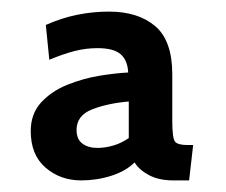

<svg xmlns="http://www.w3.org/2000/svg" viewBox="-20 -745 389 331"><path d="M120 -434Q84 -434 58.5 -456Q33 -478 33 -519Q33 -549 51 -568.5Q69 -588 96.5 -599Q124 -610 152 -614.5Q180 -619 201 -620Q200 -641 188 -651.5Q176 -662 148 -662Q128 -662 108.5 -657Q89 -652 65 -642L59 -702Q86 -714 113 -719.5Q140 -725 168 -725Q218 -725 247.5 -700Q277 -675 277 -617V-537Q277 -506 282 -500.5Q287 -495 303 -495H313L306 -434H279Q254 -434 237 -443Q220 -452 212 -465Q197 -450 172 -442Q147 -434 120 -434ZM148 -490Q161 -490 175 -494Q189 -498 202 -507V-570Q166 -567 139 -556.5Q112 -546 112 -521Q112 -505 122 -497.5Q132 -490 148 -490Z"/></svg>

Font: Cabin VF Beta
Style: Regular
Weight: 400
Designer: Pablo Impallari
Foundry: Pablo Impallari. http://www.impallari.com Igino Marini. http://www.ikern.com
Version: Version 2.200